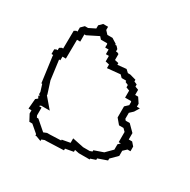

<svg xmlns="http://www.w3.org/2000/svg" viewBox="-128 -673 772 781"><g transform="rotate(30 258.5 -283.0)"><path d="M20 -342H28V-337L44 -218H48L58 -186V-176L64 -169H58L64 -158L54 -150L50 -103H64V-88L80 -58H94L129 -28V-22H134L158 -13V-20L171 -25H180L260 -28V-36L298 -43V-52L318 -48H369V-52L393 -60V-67L436 -82V-91L466 -121V-145L482 -160H496V-182L482 -198H466V-228L436 -258H417L412 -264V-292L428 -307L442 -330H428V-344L412 -368H398V-392L382 -398V-408L368 -414V-422L339 -430H328L315 -442L274 -438V-446L256 -450V-478L248 -482H242V-493L232 -504H226V-508L202 -523H178L164 -538V-553H141L126 -538V-523L96 -508H81L66 -493V-474H60L51 -469L50 -385H44L34 -379V-368H28L20 -364ZM58 -338H64V-355H80L81 -444H96V-478H103L155 -504L156 -503L165 -493H193L196 -491V-474H212V-452H226V-426L244 -422V-405L305 -411L316 -400H335L338 -399V-394L352 -388V-377L368 -371V-338H396L398 -335V-320L382 -305V-253L403 -228H424L436 -216V-168H447C446 -167 446 -168 445 -167L436 -158V-133L406 -103C398 -100 391 -98 383 -95L363 -88V-82L352 -78H321L268 -89V-68L230 -61V-57L179 -55H165L150 -49L105 -88H98L94 -96V-133H83V-135L88 -139H129L88 -187V-191L70 -247Z"/></g></svg>

Font: Camosport
Style: Oln
Weight: 400
Version: Version 001.000